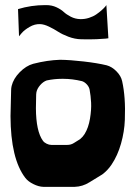

<svg xmlns="http://www.w3.org/2000/svg" viewBox="-20 -702 531 749"><path d="M54.2 -560.5 50.3 -666.5Q101.6 -682.1 156.2 -682.1H160.2Q182.1 -682.1 200 -673.8Q217.8 -665.5 228.5 -655.5Q239.3 -645.5 256.3 -636.7Q273.4 -627.9 293.5 -627.4Q310.5 -627 327.1 -632.3Q343.8 -637.7 355.5 -645.8Q367.2 -653.8 376.5 -662.1Q385.7 -670.4 390.6 -676.3L395 -682.1L402.8 -552.7Q399.4 -552.2 392.1 -551.3Q384.8 -550.3 357.4 -549.1Q330.1 -547.9 296.9 -548.8Q272 -549.3 247.3 -558.6Q222.7 -567.9 206.5 -578.4Q190.4 -588.9 171.1 -598.1Q151.9 -607.4 136.7 -607.9Q115.7 -608.9 95.2 -596.9Q74.7 -585 64.5 -572.8ZM310.1 -179.2Q325.2 -203.6 331.1 -239.3Q336.9 -274.9 335.4 -301.8Q334 -328.6 329.6 -352.1Q327.6 -362.8 319.1 -372.3Q310.5 -381.8 300.3 -385.3Q262.2 -394.5 227.1 -394.5H221.2Q191.9 -394.5 162.1 -388.2Q148.4 -383.3 136.7 -369.9Q125 -356.4 122.1 -342.3Q121.1 -337.4 121.1 -333.5V-333L120.1 -279.8Q120.6 -189.5 147.5 -152.8Q152.3 -146 161.9 -141.4Q171.4 -136.7 180.2 -136.7H181.6H240.7H242.2Q256.8 -136.7 268.1 -144L292.5 -159.2Q303.2 -168 310.1 -179.2ZM456.5 -385.3Q463.4 -354.5 466.1 -317.1Q468.8 -279.8 467 -234.1Q465.3 -188.5 452.1 -141.8Q439 -95.2 415 -59.6Q399.9 -37.1 378.9 -21.5L328.6 9.3Q302.2 25.9 271.5 26.9H148.9Q130.9 26.4 110.1 16.1Q89.4 5.9 78.6 -8.3Q21.5 -83 21 -249L23.4 -350.1Q23.4 -357.9 25.4 -366.7Q32.2 -395 56.9 -420.2Q81.5 -445.3 109.4 -453.1Q164.6 -467.3 214.8 -468.8Q253.4 -468.3 306.4 -462.2Q359.4 -456.1 396 -447.3Q416.5 -441.9 434.3 -423.8Q452.1 -405.8 456.5 -385.3Z"/></svg>

Font: Some Time Later
Style: Regular
Weight: 400
Version: Version 003.300